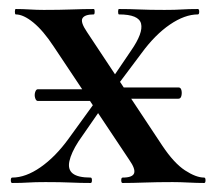

<svg xmlns="http://www.w3.org/2000/svg" viewBox="-20 -406 480 426"><path d="M224 -212H376Q381 -212 382.5 -206Q384 -200 382.5 -193.5Q381 -187 376 -187H224ZM224 -182H64Q60 -182 58 -188.5Q56 -195 58 -201.5Q60 -208 64 -208H224ZM252 0Q249 0 249 -6Q249 -12 252 -12Q274 -12 277.5 -21.5Q281 -31 267 -51L99 -303Q76 -338 54 -356Q32 -374 15 -374Q13 -374 13 -380Q13 -386 15 -386Q30 -386 46 -385Q62 -384 77 -384Q112 -384 139 -385Q166 -386 188 -386Q190 -386 190 -380Q190 -374 188 -374Q168 -374 163 -365.5Q158 -357 173 -335L340 -83Q366 -44 390.5 -28Q415 -12 433 -12Q436 -12 436 -6Q436 0 433 0Q417 0 398 -1Q379 -2 363 -2Q328 -2 301 -1Q274 0 252 0ZM7 0Q4 0 4 -6Q4 -12 7 -12Q37 -12 70 -35Q103 -58 132 -98L203 -196L217 -183L154 -92Q138 -67 134 -48.5Q130 -30 141.5 -21Q153 -12 181 -12Q184 -12 184 -6Q184 0 181 0Q158 0 136.5 -1Q115 -2 81 -2Q57 -2 42.5 -1Q28 0 7 0ZM222 -192 210 -204 271 -294Q298 -333 293 -353.5Q288 -374 244 -374Q242 -374 242 -380Q242 -386 244 -386Q268 -386 289.5 -385Q311 -384 345 -384Q369 -384 383.5 -385Q398 -386 419 -386Q422 -386 422 -380Q422 -374 419 -374Q390 -374 357 -351.5Q324 -329 294 -288Z"/></svg>

Font: Cormorant SemiBold
Style: Regular
Weight: 600
Designer: Christian Thalmann (Catharsis Fonts)
Foundry: Catharsis Fonts
Version: Version 4.000